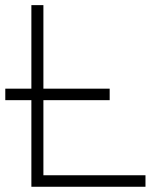

<svg xmlns="http://www.w3.org/2000/svg" viewBox="-30 -713 636 733"><path d="M-9.8 -330.6H89.8V0H525.4V-43.9H135.7V-330.6H388.7V-374.5H135.7V-693.4H89.8V-374.5H-9.8Z"/></svg>

Font: Cascadia Code PL ExtraLight
Style: Regular
Weight: 200
Monospace: yes
Designer: Aaron Bell
Foundry: Saja Typeworks
Version: Version 2404.023